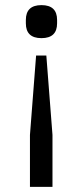

<svg xmlns="http://www.w3.org/2000/svg" viewBox="-20 -548 324 750"><path d="M81 -457V-470Q81 -528 142 -528Q203 -528 203 -470V-457Q203 -399 142 -399Q81 -399 81 -457ZM97 182V-21L121 -331H161L185 -21V182Z"/></svg>

Font: Anuphan
Style: Regular
Weight: 400
Designer: Mike Abbink, Paul van der Laan, Pieter van Rosmalen, Mint Tantisuwanna
Foundry: Bold Monday; Cadson Demak
Version: Version 3.002;hotconv 1.0.109;makeotfexe 2.5.65596